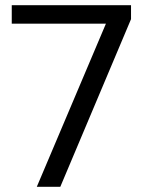

<svg xmlns="http://www.w3.org/2000/svg" viewBox="-20 -720 550 740"><path d="M411.7 -684.1 448 -628.8H25.3V-700H485V-646.2L212.4 0H121.8Z"/></svg>

Font: Pathway Extreme 8pt Thin
Style: Regular
Weight: 100
Designer: Eduardo Rodriguez Tunni
Foundry: Eduardo Rodriguez Tunni
Version: Version 1.000